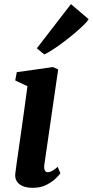

<svg xmlns="http://www.w3.org/2000/svg" viewBox="-20 -888 444 918"><path d="M137.2 10Q108.1 10 88.4 1.6Q68.7 -6.8 59.7 -22.2Q50.6 -37.5 53.2 -58.6Q55.7 -80.8 60.4 -113.3Q65.1 -145.8 70.9 -186.5Q76.7 -227.2 83.5 -274.1Q90.3 -321.1 97.2 -372.1Q104.1 -423.1 111.2 -475.8L52.8 -503.4L60.2 -542.9L233.3 -567.4L258.1 -556L192.1 -101.1Q189.5 -83.1 194 -73.9Q198.5 -64.6 208.4 -64.6Q217.6 -64.6 228.3 -70.3Q238.9 -75.9 255.9 -90.2L268.9 -59.4Q263.7 -52.1 247 -35.4Q230.2 -18.8 202.6 -4.4Q175 10 137.2 10ZM156.1 -657 319.2 -868.3 403.9 -796.3Q398.4 -786.4 380.7 -768.9Q363 -751.3 338 -730.2Q313.1 -709.2 286 -688.6Q258.8 -668.1 233.9 -651.8Q209.1 -635.4 191.7 -627.7Z"/></svg>

Font: Merriweather Light
Style: Italic
Weight: 300
Italic angle: -7.8°
Designer: Eben Sorkin
Foundry: Eben Sorkin
Version: Version 2.101